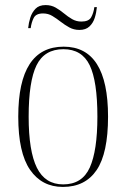

<svg xmlns="http://www.w3.org/2000/svg" viewBox="-20 -727 497 757"><path d="M228 10Q145 10 98.5 -57.5Q52 -125 52 -267Q52 -543 231 -543Q406 -543 406 -267Q406 -123 361 -56.5Q316 10 228 10ZM229 0Q304 0 334 -66.5Q364 -133 364 -267Q364 -407 333.5 -470Q303 -533 230 -533Q155 -533 124 -469.5Q93 -406 93 -267Q93 -131 125.5 -65.5Q158 0 229 0ZM293 -609Q271 -609 253 -619Q235 -629 219 -641.5Q203 -654 186.5 -664Q170 -674 150 -674Q122 -674 113 -656.5Q104 -639 101 -616H91Q93 -637 99.5 -657.5Q106 -678 120 -692.5Q134 -707 160 -707Q182 -707 199.5 -697Q217 -687 232.5 -674Q248 -661 264.5 -651.5Q281 -642 301 -642Q330 -642 339.5 -659Q349 -676 352 -699H362Q360 -677 353.5 -656.5Q347 -636 332.5 -622.5Q318 -609 293 -609Z"/></svg>

Font: Noto Serif Display Condensed ExtraLight
Style: Regular
Weight: 200
Width: 3
Designer: Monotype Design Team
Foundry: Monotype Imaging Inc.
Version: Version 2.009